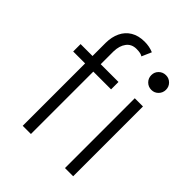

<svg xmlns="http://www.w3.org/2000/svg" viewBox="-213 -881 1001 1001"><g transform="rotate(45 288.0 -380.0)"><path d="M39.1 -514.6H127V-612.3Q127.4 -655.3 143.3 -688.7Q159.2 -722.2 190.4 -741Q221.7 -759.8 266.6 -759.8Q302.2 -759.8 332 -747.1L308.6 -693.4Q295.4 -703.1 263.7 -703.1Q227.5 -703.1 208 -677.2Q188.5 -651.4 187.5 -609.4V-514.6H318.4V-460H187.5V0H127V-460H39.1ZM438.5 -514.6H499V0H438.5ZM414.1 -661.1Q414.1 -683.6 429.9 -699.2Q445.8 -714.8 468.8 -714.8Q491.2 -714.8 506.8 -699.2Q522.5 -683.6 522.5 -661.1Q522.5 -638.2 506.8 -622.3Q491.2 -606.4 468.8 -606.4Q445.8 -606.4 429.9 -622.3Q414.1 -638.2 414.1 -661.1Z"/></g></svg>

Font: Reddit Sans Chocolate Light
Style: Regular
Weight: 300
Designer: Stephen Hutchings
Foundry: Reddit
Version: Version 1.013